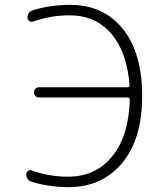

<svg xmlns="http://www.w3.org/2000/svg" viewBox="-20 -760 648 790"><path d="M111 -12Q88 -19 88 -43Q88 -51 95.5 -56.5Q103 -62 110 -59Q181 -33 260 -33Q374 -33 442 -117Q510 -201 514 -349Q514 -359 506 -359H141Q132 -359 126 -365Q120 -371 120 -380Q120 -389 126 -395Q132 -401 141 -401H505Q513 -401 513 -409Q503 -545 438 -621Q373 -697 266 -697Q190 -697 115 -671Q108 -668 100.5 -673.5Q93 -679 93 -687Q93 -711 116 -718Q186 -740 269 -740Q406 -740 485.5 -641Q565 -542 565 -365Q565 -187 482 -88.5Q399 10 263 10Q181 10 111 -12Z"/></svg>

Font: Rounded Mplus 1c Light
Style: Regular
Weight: 300
Version: Version 1.059.20150529